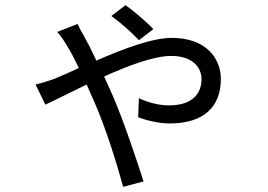

<svg xmlns="http://www.w3.org/2000/svg" viewBox="-20 -653 1040 745"><path d="M575 -540C547 -570 494 -614 467 -633L412 -591C448 -565 490 -528 519 -497ZM202 -529C217 -513 233 -488 242 -472C254 -454 269 -424 286 -389C249 -372 215 -357 188 -346C173 -341 147 -332 118 -325L156 -247C189 -262 248 -292 316 -325L348 -253C392 -152 432 -22 458 72L537 51C509 -36 460 -184 417 -283C407 -305 396 -330 384 -356C478 -399 579 -436 644 -436C732 -436 762 -387 762 -346C762 -293 730 -244 635 -244C595 -244 550 -257 519 -272L516 -198C545 -187 594 -174 639 -174C775 -174 837 -243 837 -346C837 -429 777 -506 647 -506C569 -506 455 -462 354 -418C336 -456 319 -490 306 -513C298 -526 288 -544 281 -560Z"/></svg>

Font: Noto Sans CJK TC Regular
Style: Regular
Weight: 400
Designer: Ryoko NISHIZUKA (kana & ideographs); Paul D. Hunt (Latin, Greek & Cyrillic); Wenlong ZHANG (bopomofo); Sandoll Communica
Foundry: Adobe Systems Incorporated
Version: Version 1.001;PS 1.001;hotconv 1.0.78;makeotf.lib2.5.61930